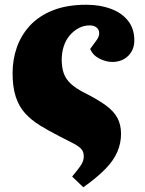

<svg xmlns="http://www.w3.org/2000/svg" viewBox="-20 -551 612 809"><path d="M331 238 284 193Q314 157 323.5 141Q333 125 333 108Q333 89 323 77.5Q313 66 290.5 54Q268 42 230 23Q185 0 148.5 -22.5Q112 -45 86 -73.5Q60 -102 46.5 -143Q33 -184 33 -243Q33 -300 51 -351.5Q69 -403 106.5 -443.5Q144 -484 203 -507.5Q262 -531 344 -531Q401 -531 447 -514Q493 -497 519.5 -463.5Q546 -430 546 -381Q546 -341 520 -315.5Q494 -290 453 -290Q427 -290 399 -304Q371 -318 360 -345L385 -379Q392 -388 395 -396Q398 -404 398 -411Q398 -426 387 -435Q376 -444 358 -444Q333 -444 311.5 -432.5Q290 -421 273.5 -401.5Q257 -382 248.5 -355.5Q240 -329 240 -300Q240 -267 248.5 -242.5Q257 -218 278 -198.5Q299 -179 334 -161Q392 -132 426 -107Q460 -82 475 -53.5Q490 -25 490 13Q490 52 474.5 88.5Q459 125 424 161Q389 197 331 238Z"/></svg>

Font: Literata Black
Style: Italic
Weight: 900
Italic angle: -2°
Designer: Latin by Veronika Burian and Jose Scaglione. Greek by Irene Vlachou. Cyrillic by Vera Evstafieva
Foundry: TypeTogether
Version: Version 3.002